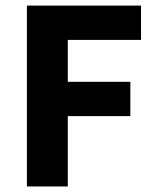

<svg xmlns="http://www.w3.org/2000/svg" viewBox="-20 -672 564 692"><path d="M76.9 0V-651.8H488.3V-528.2H224.3V-377.1H449.8V-253.5H224.3V0Z"/></svg>

Font: Source Sans 3
Style: Regular
Weight: 200
Designer: Paul D. Hunt
Foundry: Adobe
Version: Version 3.046;hotconv 1.0.118;makeotfexe 2.5.65603